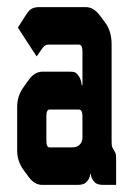

<svg xmlns="http://www.w3.org/2000/svg" viewBox="-20 -520 355 540"><path d="M110.4 -192.4V-125Q110.4 -105.5 119.1 -105.5H182.6Q196.3 -105.5 203.1 -112.3Q211.9 -120.1 211.9 -132.8V-192.4Q211.9 -211.9 202.1 -211.9H119.1Q110.4 -211.9 110.4 -192.4ZM98.6 0Q77.1 0 60.5 -22.5L46.9 -41Q28.3 -66.4 28.3 -95.7V-219.7Q28.3 -250 45.9 -274.4L60.5 -294.9Q77.1 -318.4 99.6 -318.4H176.8Q188.5 -318.4 192.9 -315.4Q197.3 -312.5 203.1 -303.7Q208 -295.9 210 -280.3H211.9V-375Q211.9 -394.5 202.1 -394.5H115.2Q106.4 -394.5 99.6 -384.8L83 -361.3L30.3 -442.4L50.8 -474.6Q59.6 -488.3 65.4 -493.2Q75.2 -500 89.8 -500H221.7Q243.2 -500 260.7 -476.6L275.4 -457Q293.9 -432.6 293.9 -395.5V-127Q293.9 -112.3 294.9 -108.4Q295.9 -104.5 300.3 -97.7Q304.7 -90.8 305.7 -86.4Q306.6 -82 306.6 -68.4V0H271.5Q254.9 0 248 -5.9Q235.4 -18.6 235.4 -30.3H233.4Q233.4 -16.6 220.7 -5.9Q213.9 0 197.3 0Z"/></svg>

Font: Vancouver Drive
Style: Bold
Weight: 700
Designer: Valery Zaveryaev
Foundry: Cyreal (www.cyreal.org)
Version: Version 1.01